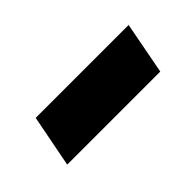

<svg xmlns="http://www.w3.org/2000/svg" viewBox="-17 -445 366 366"><g transform="rotate(-45 166.5 -261.5)"><path d="M306.2 -314 286.1 -208.5H35.2L55.7 -314Z"/></g></svg>

Font: Arimo SemiBold
Style: Italic
Weight: 600
Italic angle: -12°
Version: Version 1.33